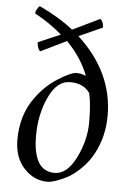

<svg xmlns="http://www.w3.org/2000/svg" viewBox="-57 -853 623 916"><g transform="rotate(5 254.5 -395.5)"><path d="M464 -319Q464 -218 419 -135Q397 -94 364 -61.5Q331 -29 300 -12Q237 20 205 20Q140 20 92.5 -31.5Q45 -83 45 -168Q45 -283 104 -367Q150 -432 211.5 -470.5Q273 -509 297.5 -509Q322 -509 344 -499Q312 -584 240 -657L117 -597Q103 -607 101 -639L208 -685Q151 -735 77 -775Q77 -784 84 -796.5Q91 -809 97 -811Q193 -766 259 -713L389 -776Q405 -764 405 -736L292 -685Q464 -527 464 -319ZM367 -419Q336 -463 272.5 -463Q209 -463 170.5 -379.5Q132 -296 132 -195Q132 -25 235 -25Q295 -25 337 -109.5Q379 -194 379 -280Q379 -366 367 -419Z"/></g></svg>

Font: Rosarivo
Style: Italic
Weight: 400
Version: Version 1.003